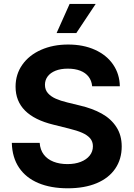

<svg xmlns="http://www.w3.org/2000/svg" viewBox="-20 -969 695 999"><path d="M41.5 -225.6H186.5Q189 -189.5 207.8 -164.8Q226.6 -140.1 258.3 -127.7Q290 -115.2 331.1 -115.2Q370.6 -115.2 400.4 -127Q430.2 -138.7 446.8 -159.7Q463.4 -180.7 463.4 -208Q463.4 -232.4 449 -249.3Q434.6 -266.1 407.5 -278.1Q380.4 -290 337.9 -300.3L257.8 -320.3Q61 -368.2 61 -518.1Q61 -582.5 96.2 -632.3Q131.3 -682.1 193.6 -709.7Q255.9 -737.3 334.5 -737.3Q414.1 -737.3 474.6 -709.7Q535.2 -682.1 568.8 -632.8Q602.5 -583.5 603.5 -520H459.5Q457 -548.8 441.2 -569.6Q425.3 -590.3 397.7 -601.1Q370.1 -611.8 333 -611.8Q295.9 -611.8 269 -601.1Q242.2 -590.3 228 -571.3Q213.9 -552.2 213.9 -527.8Q213.9 -502 229.2 -484.4Q244.6 -466.8 270 -455.6Q295.4 -444.3 330.1 -436L396 -419.9Q460.9 -404.8 509.3 -377.9Q557.6 -351.1 585.4 -308.3Q613.3 -265.6 613.3 -207Q613.3 -141.1 579.8 -91.8Q546.4 -42.5 483.2 -15.9Q419.9 10.7 332.5 10.7Q244.6 10.7 179.9 -16.4Q115.2 -43.5 79.3 -96.4Q43.5 -149.4 41.5 -225.6ZM342.3 -948.7H478L377 -796.9H274.4Z"/></svg>

Font: Inter RS Variable
Style: Regular
Weight: 400
Designer: Rasmus Andersson (customised by Maria Ramos and Noel Pretorius)
Foundry: rsms
Version: Version 3.001;Glyphs 3.2.3 (3260)